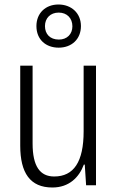

<svg xmlns="http://www.w3.org/2000/svg" viewBox="-20 -824 521 854"><path d="M241 -612C299 -612 340 -650 340 -708C340 -766 297 -804 240 -804C183 -804 142 -766 142 -708C142 -648 184 -612 241 -612ZM242 -648C202 -648 180 -673 180 -708C180 -743 204 -768 241 -768C278 -768 302 -743 302 -707C302 -672 278 -648 242 -648ZM407 -532H352V-240C352 -104 308 -39 221 -39C158 -39 125 -84 125 -186V-532H70V-176C70 -55 114 10 213 10C287 10 332 -35 353 -92H357L363 0H407Z"/></svg>

Font: Noto Sans Gujarati Condensed Light
Style: Regular
Weight: 300
Width: 3
Designer: Jelle Bosma - Monotype Design Team, Universal Thirst
Foundry: Monotype Imaging Inc.
Version: Version 2.106